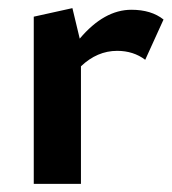

<svg xmlns="http://www.w3.org/2000/svg" viewBox="-20 -452 423 472"><path d="M303 -428Q352 -428 382 -404L337 -305Q308 -327 268 -327Q219 -327 179 -289V0H63V-411L158 -432L176 -357Q236 -428 303 -428Z"/></svg>

Font: EauTest
Style: Bold
Weight: 700
Designer: Christian Thalmann (Catharsis Fonts)
Version: Version 0.001;PS 000.001;hotconv 1.0.88;makeotf.lib2.5.64775